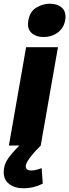

<svg xmlns="http://www.w3.org/2000/svg" viewBox="-41 -786 374 1037"><path d="M272 -531H100L7 0H179ZM112 -676Q110 -662 110 -656Q110 -623 133.5 -604.5Q157 -586 194 -586Q238 -586 270.5 -610Q303 -634 311 -676Q313 -690 313 -695Q313 -729 289.5 -747.5Q266 -766 227 -766Q193 -766 157 -746Q121 -726 112 -676ZM128 135Q115 135 106.5 129.5Q98 124 98 113Q98 81 179 0H64Q24 39 1.5 72Q-21 105 -21 144Q-21 185 9 208Q39 231 88 231Q139 231 190 206L184 122Q150 135 128 135Z"/></svg>

Font: Geom ExtraBold
Style: Bold Italic
Weight: 800
Italic angle: -10°
Version: Version 1.102